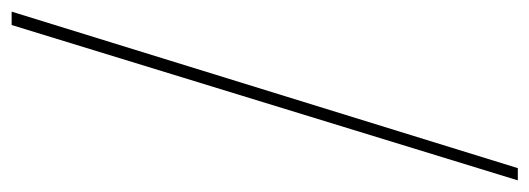

<svg xmlns="http://www.w3.org/2000/svg" viewBox="-310 -440 910 330"><g transform="rotate(90 145.0 -275.0)"><path d="M0 160 269 -710H290L23 160Z"/></g></svg>

Font: TypoPRO Source Serif Pro
Style: Regular
Weight: 200
Designer: Frank Grießhammer
Foundry: Adobe Systems Incorporated
Version: Version 1.017;PS (version unavailable);hotconv 1.0.79;makeot